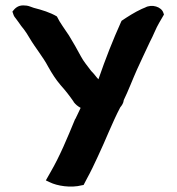

<svg xmlns="http://www.w3.org/2000/svg" viewBox="-20 -507 658 712"><path d="M26 -464C30 -453 30 -448 39 -438L50 -423C56 -414 61 -407 68 -399C75 -390 82 -379 89 -367C112 -328 139 -297 159 -259C173 -234 187 -212 205 -191C223 -171 237 -153 253 -130V-129C260 -120 268 -113 279 -107C272 -93 266 -78 259 -65H258V-64C230 4 202 72 167 132L150 162L165 169C191 182 242 191 284 180L290 179L302 156C316 131 331 99 343 73C372 12 396 -52 426 -109C432 -116 438 -125 439 -136C454 -166 474 -218 488 -249C503 -283 521 -319 536 -352C549 -376 558 -402 570 -422L588 -453L586 -459C579 -482 543 -493 518 -479L506 -474C478 -461 455 -446 431 -430L429 -426C398 -357 372 -291 345 -213C337 -221 331 -231 318 -244C304 -263 290 -279 280 -298C266 -324 252 -349 236 -375C220 -400 203 -421 191 -446C166 -461 136 -470 105 -478L91 -483C83 -486 75 -487 66 -487C46 -487 35 -476 26 -464Z"/></svg>

Font: Hussar Pisanka
Style: Bd
Weight: 700
Designer: Robert Jablonski
Foundry: Cannot Into Space Fonts
Version: Version 1.070